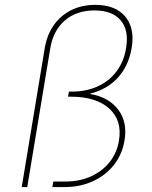

<svg xmlns="http://www.w3.org/2000/svg" viewBox="-20 -757 615 777"><path d="M67.9 0 161.1 -562.5Q170.4 -616.7 198 -655.8Q225.6 -694.8 268.6 -716.1Q311.5 -737.3 365.7 -737.3Q419.9 -737.3 455.8 -716.1Q491.7 -694.8 506.8 -655.8Q522 -616.7 512.7 -562.5Q501 -492.2 458.3 -444.1Q415.5 -396 345.7 -378.4L345.2 -376.5Q419.4 -364.3 458 -313.7Q496.6 -263.2 483.9 -188.5Q474.6 -132.3 441.2 -89.8Q407.7 -47.4 356.2 -23.7Q304.7 0 241.7 0H191.9L195.8 -22.5H245.6Q302.2 -22.5 348.1 -43.2Q394 -64 423.8 -101.3Q453.6 -138.7 461.4 -188.5Q475.1 -269 422.4 -317.4Q369.6 -365.7 266.1 -365.7H255.4L258.8 -386.2H269.5Q329.1 -386.2 375.5 -407.5Q421.9 -428.7 451.7 -468.3Q481.4 -507.8 490.2 -562.5Q502.4 -634.3 468.5 -674.6Q434.6 -714.8 362.3 -714.8Q290 -714.8 242.9 -674.6Q195.8 -634.3 183.6 -562.5L90.3 0Z"/></svg>

Font: Inter Thin
Style: Italic
Weight: 250
Italic angle: -9.3988°
Designer: Rasmus Andersson
Foundry: rsms
Version: Version 4.001;git-66647c0bb